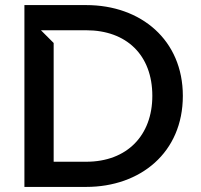

<svg xmlns="http://www.w3.org/2000/svg" viewBox="-20 -735 790 755"><path d="M76 0H319C532 0 699 -135 699 -358C699 -577 535 -715 319 -715H76ZM319 -99H191V-566L141 -616H319C477 -616 579 -519 579 -358C579 -203 480 -99 319 -99Z"/></svg>

Font: LaHaus Display SemiBold
Style: Regular
Weight: 600
Designer: We are Make, BastardaType, Dalton Maag Ltd
Foundry: BastardaType, Dalton Maag Ltd
Version: Version 3.100;Glyphs 3.3 (3331)